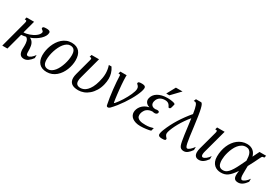

<svg xmlns="http://www.w3.org/2000/svg" viewBox="38 -1716 3956 2727"><g transform="rotate(30 2015.5 -352.5)"><path d="M247.1 -78.6Q246.6 -82.5 246.3 -86.4Q246.1 -90.3 246.1 -95.2Q246.1 -108.9 246.8 -125.5Q247.6 -142.1 247.6 -159.7Q247.6 -177.7 245.8 -196.3Q244.1 -214.8 239.5 -230.7Q234.9 -246.6 225.8 -259Q216.8 -271.5 202.1 -277.8Q184.1 -273.4 165.8 -270.5Q147.5 -267.6 128.4 -266.6L57.1 0H-26.9L88.9 -433.6Q91.3 -443.8 92.8 -451.4Q94.2 -459 94.2 -464.4Q94.2 -474.6 89.6 -478.3Q85 -481.9 76.2 -481.9H62.5L72.3 -518.6H195.3L140.1 -313Q160.6 -313 184.8 -317.9Q209 -322.8 233.6 -331.3Q258.3 -339.8 281.5 -351.8Q304.7 -363.8 323.5 -378.2Q342.3 -392.6 355.2 -408.9Q368.2 -425.3 372.1 -442.9Q372.6 -444.8 372.6 -448.7Q372.6 -458 366.9 -464.4Q361.3 -470.7 354.5 -475.8Q347.7 -481 342 -485.8Q336.4 -490.7 336.4 -497.6Q336.9 -504.9 339.4 -510Q341.8 -515.1 348.4 -518.3Q355 -521.5 366.7 -522.9Q378.4 -524.4 398.4 -524.4Q409.2 -524.4 420.2 -523.2Q431.2 -522 440.2 -518.3Q449.2 -514.6 454.8 -507.8Q460.4 -501 460.4 -489.7Q460.4 -462.9 444.6 -434.8Q428.7 -406.7 401.4 -380.6Q374 -354.5 336.9 -331.8Q299.8 -309.1 257.3 -293.9Q279.3 -284.2 293.5 -269.3Q307.6 -254.4 315.7 -236.3Q323.7 -218.3 327.4 -198.2Q331.1 -178.2 332.3 -158.4Q333.5 -138.7 333.5 -120.6Q333.5 -102.5 334.5 -87.9Q335.9 -67.9 343 -60.1Q350.1 -52.2 363.8 -52.2Q375 -52.2 387.5 -57.9Q399.9 -63.5 412.8 -73.7Q425.8 -84 438.2 -97.9Q450.7 -111.8 461.9 -128.4V-77.1Q432.1 -35.6 399.4 -12.5Q366.7 10.7 332.5 10.7Q292.5 10.7 272 -11Q251.5 -32.7 247.1 -78.6Z M534.2 -172.4Q534.2 -210 542.2 -251.2Q550.3 -292.5 565.9 -332.3Q581.5 -372.1 604.7 -407.7Q627.9 -443.4 658.4 -470.5Q689 -497.6 726.8 -513.4Q764.6 -529.3 809.6 -529.3Q854 -529.3 886.2 -515.6Q918.5 -502 939.5 -477.1Q960.4 -452.1 970.5 -417Q980.5 -381.8 980.5 -338.9Q980.5 -301.3 972.7 -260.7Q964.8 -220.2 949.2 -181.2Q933.6 -142.1 910.2 -107.4Q886.7 -72.8 856 -46.4Q825.2 -20 787.1 -4.6Q749 10.7 703.6 10.7Q661.6 10.7 630.6 -1.5Q599.6 -13.7 578.6 -36.1Q557.6 -58.6 546.6 -90.3Q535.6 -122.1 534.2 -161.1ZM811 -485.4Q782.7 -485.4 757.3 -469.2Q731.9 -453.1 710.4 -426.5Q689 -399.9 671.6 -364.7Q654.3 -329.6 642.1 -291.7Q629.9 -253.9 623.3 -215.6Q616.7 -177.2 616.7 -144Q616.7 -119.1 621.1 -98.6Q625.5 -78.1 635.7 -63.7Q646 -49.3 662.6 -41.3Q679.2 -33.2 704.1 -33.2Q732.4 -33.2 758.1 -49.1Q783.7 -64.9 805.2 -91.6Q826.7 -118.2 843.8 -153.1Q860.8 -188 872.8 -225.8Q884.8 -263.7 891.1 -301.8Q897.5 -339.8 897.5 -373.5Q897.5 -398.4 893.1 -419.2Q888.7 -439.9 878.7 -454.6Q868.7 -469.2 852.1 -477.3Q835.4 -485.4 811 -485.4Z M1233.9 -33.2Q1258.3 -33.2 1284.4 -43.7Q1310.5 -54.2 1335.4 -79.1Q1360.4 -104 1382.6 -145.3Q1404.8 -186.5 1421.4 -247.6Q1429.7 -279.3 1436.3 -314.5Q1442.9 -349.6 1442.9 -389.2Q1442.9 -418.9 1438 -451.2Q1433.1 -483.4 1421.4 -518.6H1465.3Q1494.6 -474.6 1506.3 -432.1Q1518.1 -389.6 1518.1 -347.7Q1518.1 -323.7 1514.9 -300Q1511.7 -276.4 1506.3 -252.9Q1491.2 -188 1461.2 -138.7Q1431.2 -89.4 1392.8 -56.2Q1354.5 -22.9 1310.3 -6.1Q1266.1 10.7 1222.2 10.7Q1145.5 10.7 1109.6 -19.5Q1073.7 -49.8 1073.7 -106.4Q1073.7 -122.1 1076.4 -139.9Q1079.1 -157.7 1084.5 -177.2L1156.7 -445.8Q1158.2 -451.2 1158.7 -455.3Q1159.2 -459.5 1159.2 -463.4Q1159.2 -481.9 1143.6 -481.9H1127.4L1137.2 -518.6H1260.3L1167.5 -173.3Q1162.1 -154.8 1159.2 -137.7Q1156.2 -120.6 1156.2 -105Q1156.2 -89.4 1160.2 -76.2Q1164.1 -63 1173.1 -53.5Q1182.1 -43.9 1197 -38.6Q1211.9 -33.2 1233.9 -33.2Z M1631.3 -467.3Q1631.3 -475.6 1627.2 -478.8Q1623 -481.9 1615.7 -481.9H1600.1L1609.9 -518.6H1713.4Q1712.9 -512.2 1712.6 -505.4Q1712.4 -498.5 1712.4 -490.2Q1712.4 -464.8 1714.1 -432.1Q1715.8 -399.4 1718.8 -363Q1721.7 -326.7 1725.6 -288.8Q1729.5 -251 1733.6 -215.3Q1737.8 -179.7 1742.2 -148.4Q1746.6 -117.2 1751 -94.2Q1752 -88.4 1756.8 -88.4Q1760.7 -88.4 1765.1 -93.3Q1784.2 -115.2 1804.7 -143.6Q1825.2 -171.9 1844.5 -202.6Q1863.8 -233.4 1880.9 -265.1Q1897.9 -296.9 1910.9 -325.9Q1923.8 -355 1931.4 -379.9Q1939 -404.8 1939 -421.9Q1939 -443.4 1932.9 -455.1Q1926.8 -466.8 1919.7 -473.9Q1912.6 -481 1906.5 -485.6Q1900.4 -490.2 1900.4 -497.6Q1900.9 -504.9 1903.3 -510Q1905.8 -515.1 1912.4 -518.3Q1918.9 -521.5 1930.7 -522.9Q1942.4 -524.4 1962.4 -524.4Q1973.1 -524.4 1984.4 -522.9Q1995.6 -521.5 2004.4 -517.6Q2013.2 -513.7 2018.8 -505.9Q2024.4 -498 2024.4 -485.8Q2024.4 -464.4 2013.7 -430.7Q2002.9 -397 1983.6 -356Q1964.4 -314.9 1938 -269.3Q1911.6 -223.6 1880.4 -177.5Q1849.1 -131.3 1814.2 -87.2Q1779.3 -43 1743.2 -5.9Q1737.8 -0.5 1728.3 5.1Q1718.8 10.7 1708.5 10.7Q1697.3 10.7 1691.4 4.4Q1685.5 -2 1684.6 -7.3Q1672.9 -61.5 1663.6 -123.8Q1654.3 -186 1647.5 -247.8Q1640.6 -309.6 1636.5 -366.7Q1632.3 -423.8 1631.3 -467.3Z M2362.8 -486.3Q2341.8 -486.3 2321.8 -481.4Q2301.8 -476.6 2284.9 -465.8Q2268.1 -455.1 2255.1 -437.7Q2242.2 -420.4 2235.8 -395.5Q2233.4 -387.7 2232.7 -380.9Q2231.9 -374 2231.9 -368.2Q2231.9 -349.6 2239.3 -337.4Q2246.6 -325.2 2257.8 -317.9Q2269 -310.5 2282 -307.6Q2294.9 -304.7 2306.6 -304.7Q2313.5 -306.2 2321.5 -307.4Q2329.6 -308.6 2337.4 -308.6Q2351.1 -308.6 2361.1 -304Q2371.1 -299.3 2371.1 -288.1Q2371.1 -277.8 2366.7 -270.5Q2362.3 -263.2 2355.5 -258.8Q2348.6 -254.4 2340.3 -252.4Q2332 -250.5 2324.2 -250.5Q2316.4 -250.5 2308.6 -251.7Q2300.8 -252.9 2293.5 -255.4Q2264.6 -255.4 2242.7 -248Q2220.7 -240.7 2204.8 -229.2Q2189 -217.8 2178.5 -202.9Q2168 -188 2161.6 -173.1Q2155.3 -158.2 2152.8 -144.5Q2150.4 -130.9 2150.4 -121.1Q2150.4 -93.8 2164.3 -77.6Q2178.2 -61.5 2200 -53.2Q2221.7 -44.9 2248 -42.7Q2274.4 -40.5 2299.3 -40.5Q2335.9 -40.5 2366.9 -46.4Q2397.9 -52.2 2422.9 -60.5L2409.7 -11.2Q2397 -6.8 2377.7 -2.9Q2358.4 1 2335.7 3.9Q2313 6.8 2288.8 8.8Q2264.6 10.7 2242.2 10.7Q2196.8 10.7 2163.1 0.5Q2129.4 -9.8 2106.9 -26.9Q2084.5 -43.9 2073.2 -66.9Q2062 -89.8 2062 -115.7Q2062 -139.6 2071.8 -166.5Q2081.5 -193.4 2101.1 -217.3Q2120.6 -241.2 2150.4 -259.5Q2180.2 -277.8 2220.2 -285.6Q2206.1 -289.6 2192.6 -296.9Q2179.2 -304.2 2168.7 -315.2Q2158.2 -326.2 2151.9 -340.1Q2145.5 -354 2145.5 -371.1Q2145.5 -378.9 2147 -387.2Q2152.8 -419.9 2171.6 -446.3Q2190.4 -472.7 2220.5 -491Q2250.5 -509.3 2290.5 -519.3Q2330.6 -529.3 2378.4 -529.3Q2385.7 -529.3 2398.2 -528.8Q2410.6 -528.3 2425 -526.9Q2439.5 -525.4 2454.3 -523.2Q2469.2 -521 2481.2 -517.6Q2493.2 -514.2 2500.7 -509.5Q2508.3 -504.9 2508.3 -499Q2508.3 -494.1 2506.8 -489.3L2496.6 -450.2Q2492.2 -433.1 2486.1 -424.8Q2480 -416.5 2465.3 -416.5Q2460 -416.5 2456.5 -421.6Q2453.1 -426.8 2449.2 -434.6Q2445.3 -442.4 2439.5 -451.4Q2433.6 -460.4 2423.8 -468.3Q2414.1 -476.1 2399.4 -481.2Q2384.8 -486.3 2362.8 -486.3ZM2407.2 -715.8H2516.1L2381.3 -574.7H2330.1Z M2977.1 -46.9Q2993.7 -46.9 3019.5 -68.4Q3045.4 -89.8 3072.8 -128.4V-77.1Q3056.6 -54.7 3042 -38.1Q3027.3 -21.5 3012.7 -10.7Q2998 0 2982.9 5.4Q2967.8 10.7 2950.2 10.7Q2925.3 10.7 2907.5 -0.2Q2889.6 -11.2 2880.9 -32.7Q2871.1 -56.2 2863.3 -97.2Q2855.5 -138.2 2847.9 -192.4Q2840.3 -246.6 2832.3 -311.8Q2824.2 -377 2814 -449.2Q2778.8 -407.2 2748 -362.5Q2717.3 -317.9 2692.6 -274.2Q2668 -230.5 2649.9 -189.7Q2631.8 -148.9 2622.1 -114.3Q2618.2 -99.6 2618.2 -89.4Q2618.2 -73.2 2624 -61.8Q2629.9 -50.3 2637 -42.2Q2644 -34.2 2649.9 -28.1Q2655.8 -22 2655.8 -16.1Q2654.8 -8.8 2652.8 -3.7Q2650.9 1.5 2644.8 4.6Q2638.7 7.8 2627 9.3Q2615.2 10.7 2595.7 10.7Q2584.5 10.7 2573.5 9.3Q2562.5 7.8 2553.7 3.9Q2544.9 0 2539.3 -7.6Q2533.7 -15.1 2533.7 -27.8Q2533.7 -36.1 2535.6 -46.1Q2537.6 -56.2 2540.5 -66.7Q2543.5 -77.1 2547.1 -87.6Q2550.8 -98.1 2554.7 -107.4Q2597.7 -214.4 2660.6 -315.2Q2723.6 -416 2805.2 -512.2Q2798.3 -557.1 2791.5 -588.9Q2784.7 -620.6 2776.9 -640.6Q2769 -660.6 2759.8 -669.9Q2750.5 -679.2 2738.8 -679.2H2720.7L2736.3 -715.8H2819.8Q2831.5 -715.8 2841.8 -697.3Q2852.1 -678.7 2862.3 -636.7Q2872.6 -594.7 2883.1 -526.9Q2893.6 -459 2906.2 -360.4Q2917.5 -271.5 2925.5 -211.4Q2933.6 -151.4 2941.4 -114.7Q2949.2 -78.1 2957.5 -62.5Q2965.8 -46.9 2977.1 -46.9Z M3213.4 -433.6Q3216.3 -443.8 3217.5 -451.4Q3218.8 -459 3218.8 -464.4Q3218.8 -474.6 3214.1 -478.3Q3209.5 -481.9 3200.7 -481.9H3187L3196.8 -518.6H3320.3L3222.7 -157.2Q3220.7 -150.4 3218.3 -141.4Q3215.8 -132.3 3213.6 -122.8Q3211.4 -113.3 3210 -103.3Q3208.5 -93.3 3208.5 -84.5Q3208.5 -65.4 3215.6 -56.9Q3222.7 -48.3 3233.9 -48.3Q3244.1 -48.3 3257.3 -54.7Q3270.5 -61 3283.9 -71.8Q3297.4 -82.5 3310.5 -97.2Q3323.7 -111.8 3334 -128.4V-77.1Q3301.3 -31.7 3269 -10.5Q3236.8 10.7 3201.7 10.7Q3162.1 10.7 3142.8 -11Q3123.5 -32.7 3123.5 -72.8Q3123.5 -102.1 3133.8 -140.1Z M3877.4 -47.4Q3887.7 -47.4 3900.6 -54Q3913.6 -60.5 3927 -71.5Q3940.4 -82.5 3953.4 -97.2Q3966.3 -111.8 3976.6 -128.4V-77.1Q3943.8 -31.7 3911.6 -10.5Q3879.4 10.7 3844.2 10.7Q3802.2 10.7 3785.2 -9.5Q3768.1 -29.8 3768.1 -68.8Q3768.1 -84.5 3770 -102.5Q3772 -120.6 3774.9 -140.1L3772 -135.7Q3743.2 -94.2 3718.5 -66.2Q3693.8 -38.1 3669.4 -21Q3645 -3.9 3618.7 3.4Q3592.3 10.7 3560.1 10.7Q3530.3 10.7 3501.7 1.2Q3473.1 -8.3 3450.9 -28.8Q3428.7 -49.3 3415 -82Q3401.4 -114.7 3401.4 -161.1Q3401.4 -210 3410.6 -256.3Q3419.9 -302.7 3437.3 -343.8Q3454.6 -384.8 3479.7 -418.9Q3504.9 -453.1 3536.6 -477.5Q3568.4 -502 3606 -515.6Q3643.6 -529.3 3686 -529.3Q3718.8 -529.3 3744.4 -520.3Q3770 -511.2 3788.8 -495.4Q3807.6 -479.5 3820.1 -457.8Q3832.5 -436 3839.4 -410.6Q3853.5 -439.9 3867.2 -467.5Q3880.9 -495.1 3892.6 -518.6H4001L3991.2 -481.9H3977.5Q3967.3 -481.9 3960.4 -476.8Q3953.6 -471.7 3945.8 -456.1Q3919.4 -400.4 3894.5 -351.8Q3869.6 -303.2 3847.2 -261.7Q3846.7 -238.8 3846.4 -218Q3846.2 -197.3 3845.9 -180.2Q3845.7 -163.1 3845.7 -150.4Q3845.7 -137.7 3845.7 -130.9Q3845.7 -117.7 3846.4 -103Q3847.2 -88.4 3850.6 -75.9Q3854 -63.5 3860.1 -55.4Q3866.2 -47.4 3877.4 -47.4ZM3692.4 -485.8Q3655.3 -485.8 3625.5 -468Q3595.7 -450.2 3572.8 -421.6Q3549.8 -393.1 3533 -356.9Q3516.1 -320.8 3505.4 -284.4Q3494.6 -248 3489.5 -214.8Q3484.4 -181.6 3484.4 -158.2Q3484.4 -127.9 3488.8 -104.5Q3493.2 -81.1 3503.4 -65.2Q3513.7 -49.3 3530.5 -41.3Q3547.4 -33.2 3571.8 -33.2Q3593.8 -33.2 3614 -42.2Q3634.3 -51.3 3655.3 -73.2Q3676.3 -95.2 3699.2 -132.1Q3722.2 -168.9 3749 -224.6L3793.9 -317.4Q3793 -351.1 3788.8 -381.8Q3784.7 -412.6 3773.4 -435.5Q3762.2 -458.5 3742.7 -472.2Q3723.1 -485.8 3692.4 -485.8Z"/></g></svg>

Font: Arian AMU Serif
Style: Italic
Weight: 400
Italic angle: -15°
Designer: Ruben Hakobyan (Tarumian)
Foundry: Ruben Hakobyan (Tarumian)
Version: Version 1.002